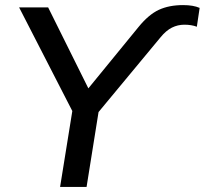

<svg xmlns="http://www.w3.org/2000/svg" viewBox="-20 -734 804 754"><path d="M216 0 264 -298 55 -705H169L327 -387L524 -628Q564 -677 604 -695.5Q644 -714 699 -714Q739 -714 764 -703L753 -629Q732 -637 704 -637Q678 -637 655 -625.5Q632 -614 610 -587L367 -294L320 0Z"/></svg>

Font: Mulish SemiBold
Style: Italic
Weight: 600
Italic angle: -9°
Designer: Vernon Adams
Foundry: Vernon Adams
Version: Version 3.603; ttfautohint (v1.8.3)